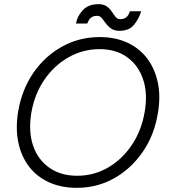

<svg xmlns="http://www.w3.org/2000/svg" viewBox="-20 -890 812 922"><path d="M349 12Q274 12 215.5 -14.5Q157 -41 119.5 -90Q82 -139 68 -206Q54 -273 67 -354Q85 -460 140.5 -540.5Q196 -621 278.5 -666.5Q361 -712 459 -712Q534 -712 592 -685Q650 -658 687 -609Q724 -560 738 -493Q752 -426 738 -346Q721 -241 665 -160Q609 -79 527.5 -33.5Q446 12 349 12ZM351 -46Q431 -46 499 -85.5Q567 -125 613.5 -194.5Q660 -264 675 -354Q690 -442 667 -509.5Q644 -577 590.5 -615.5Q537 -654 458 -654Q378 -654 308.5 -614.5Q239 -575 192 -505.5Q145 -436 130 -346Q116 -258 139 -190.5Q162 -123 217 -84.5Q272 -46 351 -46ZM554 -742Q529 -742 513.5 -753Q498 -764 488 -778Q478 -792 469 -803Q460 -814 446 -814Q428 -814 417 -805Q406 -796 399 -777H345Q350 -811 377 -840.5Q404 -870 453 -870Q478 -870 493 -859Q508 -848 517 -834Q526 -820 535 -809Q544 -798 557 -798Q576 -798 587 -807.5Q598 -817 604 -836H658Q648 -802 624.5 -772Q601 -742 554 -742Z"/></svg>

Font: Figtree Light Light
Style: Italic
Weight: 300
Italic angle: -9.5°
Version: Version 2.000